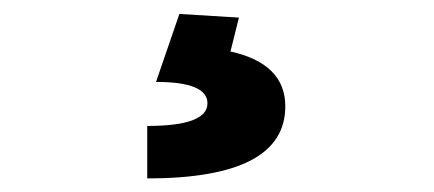

<svg xmlns="http://www.w3.org/2000/svg" viewBox="-20 -23 626 277"><path d="M192.4 234.4V158.7Q279.3 158.7 279.3 126Q279.3 95.2 205.1 95.2L238.8 -2.9L324.7 2.4L312.5 51.3Q391.6 68.8 391.6 130.4Q391.6 234.4 192.4 234.4Z"/></svg>

Font: CaskaydiaCove NF SemiBold
Style: Regular
Weight: 600
Designer: Aaron Bell
Foundry: Saja Typeworks
Version: Version 2111.001; VTT 6.35;Nerd Fonts 3.2.1